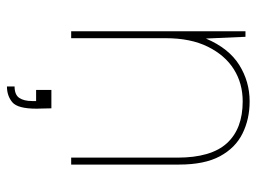

<svg xmlns="http://www.w3.org/2000/svg" viewBox="-113 -441 739 553"><g transform="rotate(90 256.5 -164.5)"><path d="M70 0V-502H86L91 -388Q119 -454 167 -484Q215 -514 272 -514Q323 -514 364.5 -493.5Q406 -473 430 -428.5Q454 -384 454 -311V0H434V-306Q434 -403 392.5 -448.5Q351 -494 272 -494Q220 -494 179.5 -468.5Q139 -443 114.5 -393.5Q90 -344 90 -272V0ZM229 185V163Q253 163 262 149.5Q271 136 271 113V101H239V57H292Q292 68 292.5 79.5Q293 91 293 100Q293 154 274.5 169.5Q256 185 229 185Z"/></g></svg>

Font: DM Sans 16pt Thin
Style: Regular
Weight: 250
Version: Version 4.004;gftools[0.9.30]